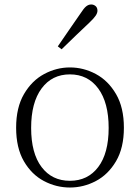

<svg xmlns="http://www.w3.org/2000/svg" viewBox="-20 -823 625 857"><path d="M292 14Q231 14 176 -15Q121 -44 86.5 -103.5Q52 -163 52 -253Q52 -343 87 -403Q122 -463 177 -492.5Q232 -522 292 -522Q353 -522 408 -492.5Q463 -463 498 -403Q533 -343 533 -253Q533 -163 498 -103.5Q463 -44 408 -15Q353 14 292 14ZM292 -16Q372 -16 418.5 -77.5Q465 -139 465 -252Q465 -365 418.5 -428Q372 -491 292 -491Q212 -491 165.5 -428Q119 -365 119 -252Q119 -139 165.5 -77.5Q212 -16 292 -16ZM238 -616Q264 -655 290.5 -692.5Q317 -730 340 -764Q354 -786 364.5 -794.5Q375 -803 387 -803Q398 -803 406.5 -796Q415 -789 415 -775Q415 -765 407 -753Q399 -741 379 -722Q351 -696 319.5 -665.5Q288 -635 255 -603Z"/></svg>

Font: Noto Serif HK
Style: Regular
Weight: 200
Designer: Ryoko NISHIZUKA 西塚涼子 (kana & ideographs); Frank Grießhammer (Latin, Greek & Cyrillic); Wenlong ZHANG 张文龙 (bopomofo); San
Foundry: Adobe
Version: Version 2.001;hotconv 1.1.0;makeotfexe 2.6.0